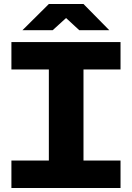

<svg xmlns="http://www.w3.org/2000/svg" viewBox="-20 -939 660 959"><path d="M224 -121V-608H397V-121ZM37 0V-137H582V0ZM37 -592V-729H582V-592ZM92 -788 224 -919H397L526 -788H376L310 -849L243 -788Z"/></svg>

Font: Hubot Sans
Style: Bold
Weight: 700
Designer: Deni Anggara
Foundry: GitHub, Inc., Subsidiary of Microsoft Corporation
Version: Version 2.000